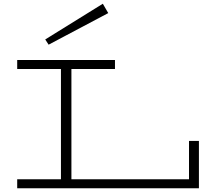

<svg xmlns="http://www.w3.org/2000/svg" viewBox="-20 -1007 1149 1027"><path d="M1044 -253V0H72V-48H306V-638H72V-686H595V-638H362V-48H991V-253ZM240 -768 559 -937 530 -987 222 -796Z"/></svg>

Font: BioRhyme Expanded Light
Style: Regular
Weight: 300
Width: 7
Designer: Aoife Mooney
Foundry: Aoife Mooney Type
Version: Version 1.001